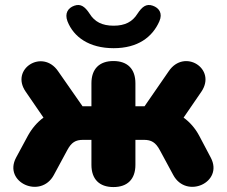

<svg xmlns="http://www.w3.org/2000/svg" viewBox="-20 -748 918 777"><path d="M440 -553C538 -553 597 -598 625 -662C639 -694 624 -716 598 -725C572 -734 555 -721 536 -692C516 -660 486 -644 440 -644C393 -644 363 -660 343 -692C324 -721 307 -734 281 -725C255 -716 241 -694 253 -662C278 -598 341 -553 440 -553ZM439 9C496 9 528 -23 528 -81V-182H563C592 -182 610 -172 627 -140L681 -40C734 59 886 -10 833 -110L786 -199C770 -229 748 -254 723 -272L795 -377C858 -470 726 -553 663 -460L565 -318H528V-411C528 -469 496 -501 439 -501C382 -501 350 -469 350 -411V-318H314L215 -460C152 -552 20 -469 84 -377L156 -272C131 -254 109 -228 93 -199L45 -110C-8 -10 145 59 198 -40L252 -140C269 -172 286 -182 316 -182H350V-81C350 -23 382 9 439 9Z"/></svg>

Font: Nunito Black
Style: Regular
Weight: 900
Designer: Vernon Adams
Foundry: Vernon Adams
Version: Version 3.602